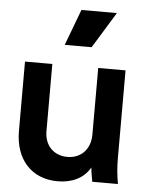

<svg xmlns="http://www.w3.org/2000/svg" viewBox="-56 -859 706 917"><g transform="rotate(5 296.5 -400.5)"><path d="M255 12C324 12 380 -15 410 -68C411 -49 415 -28 420 0H543C535 -47 532 -80 532 -129V-544H401V-225C401 -153 355 -108 291 -108C226 -108 181 -153 181 -222V-544H50V-211C50 -78 127 12 255 12ZM232 -640H361L467 -813H297Z"/></g></svg>

Font: Mluvka
Style: Bold
Weight: 700
Designer: Modified by Jiří Krblich, Original typeface by Gumpita Rahayu
Foundry: Gumpita Rahayu & Jiří Krblich
Version: Version 2.000;Glyphs 3.1.1 (3134)